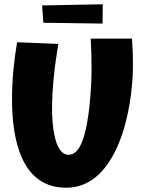

<svg xmlns="http://www.w3.org/2000/svg" viewBox="-20 -860 663 904"><path d="M36.6 -394C36.6 -200.2 81.1 23.9 292 23.9C532.2 23.9 606 -339.8 606 -554.7C606 -595.7 604.5 -637.2 601.6 -678.2H407.2C409.7 -631.8 411.1 -585.4 411.1 -539.1C411.1 -450.7 400.9 -280.8 368.2 -197.3C356.9 -166.5 337.4 -131.3 302.7 -131.3C231.4 -131.3 225.1 -294.4 225.1 -345.2C225.1 -448.7 237.8 -551.3 254.4 -653.3L60.5 -661.1C45.4 -573.2 36.6 -483.4 36.6 -394ZM462.9 -749 463.9 -839.8 178.2 -834.5 184.1 -752.9Z"/></svg>

Font: Luckiest Guy
Style: Regular
Weight: 400
Designer: Astigmatic (AOETI)
Foundry: Astigmatic (AOETI)
Version: Version 1.001